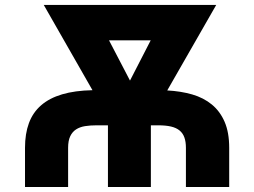

<svg xmlns="http://www.w3.org/2000/svg" viewBox="-20 -747 1016 767"><path d="M79.9 -156.6Q79.9 -212.7 95.5 -255.1Q111.2 -297.6 144.2 -326.3Q177.2 -355.1 228.2 -370.2Q279.1 -385.3 349.4 -386.7L154.8 -727.3H843.8L648.1 -385.7Q702.4 -382.8 747.9 -369.7Q793.3 -356.5 826.2 -329.5Q859 -302.6 877.3 -260.3Q895.6 -218 895.6 -156.6V0H722.7V-156.6Q722.7 -180.8 716.6 -197.8Q710.6 -214.8 697.4 -225.7Q684.3 -236.5 663.2 -241.5Q642 -246.4 611.9 -246.4H582.7V0H411.2V-246.4H365.4Q340.6 -246.4 319.6 -243.1Q298.7 -239.7 283.7 -229.9Q268.8 -220.2 260.5 -202.6Q252.1 -185 252.1 -156.6V0H79.9ZM499.3 -425.1 582 -585.9H415.5Z"/></svg>

Font: Inter P Extra Bold
Style: Regular
Weight: 800
Designer: Rasmus Andersson
Foundry: rsms
Version: Version 3.018;git-588b23468